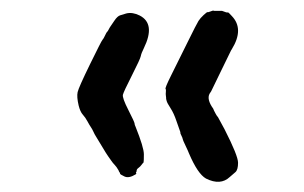

<svg xmlns="http://www.w3.org/2000/svg" viewBox="-20 -391 587 371"><path d="M224 -365Q236 -368 250 -361Q281 -345 258 -298Q253 -288 252 -282.5Q251 -277 235 -245.5Q219 -214 217.5 -208Q216 -202 228 -178.5Q240 -155 240 -152.5Q240 -150 242 -146Q258 -106 258 -93Q258 -80 257.5 -78Q257 -76 256.5 -76Q256 -76 253.5 -72.5Q251 -69 247.5 -66.5Q244 -64 244 -61V-60Q242 -57 243 -56.5Q244 -56 243 -55Q242 -54 242 -54Q229 -46 220.5 -50Q212 -54 212 -55.5Q212 -57 211 -58Q210 -59 210 -59.5Q210 -60 209 -62Q205 -69 201.5 -72.5Q198 -76 195 -80.5Q192 -85 189 -89Q186 -93 176.5 -109Q167 -125 165 -128Q163 -131 160.5 -136.5Q158 -142 155.5 -145.5Q153 -149 149 -156.5Q145 -164 140 -169.5Q135 -175 132 -187Q128 -204 130 -213Q132 -222 154 -267Q176 -312 178 -314Q180 -316 183 -322.5Q186 -329 187 -329.5Q188 -330 190 -334Q192 -338 193.5 -340Q195 -342 201 -351Q207 -360 212.5 -361.5Q218 -363 224 -365ZM409 -370Q419 -366 420 -367Q421 -368 428 -360Q452 -335 428 -296Q427 -295 423.5 -287.5Q420 -280 404 -247.5Q388 -215 388 -214.5Q388 -214 385 -210Q379 -199 392 -181Q393 -178 396 -172.5Q399 -167 400 -166L401 -165L414 -141Q440 -90 440 -76.5Q440 -63 435 -58.5Q430 -54 424 -49Q406 -32 378 -46Q362 -55 345 -95Q344 -98 338.5 -109.5Q333 -121 333 -122.5Q333 -124 330.5 -129Q328 -134 328.5 -134.5Q329 -135 327.5 -138.5Q326 -142 321 -157Q316 -172 309.5 -182Q303 -192 302 -196Q301 -200 301 -200Q301 -200 301 -202Q301 -204 300.5 -206.5Q300 -209 300.5 -213.5Q301 -218 300 -219Q298 -220 311 -246Q324 -272 342 -308.5Q360 -345 363.5 -350.5Q367 -356 373.5 -362Q380 -368 381 -367.5Q382 -367 387 -369Q392 -371 392.5 -370.5Q393 -370 394.5 -370Q396 -370 409 -370Z"/></svg>

Font: TT2020 Style E
Style: Regular
Weight: 400
Version: Version 00.2